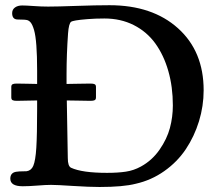

<svg xmlns="http://www.w3.org/2000/svg" viewBox="-20 -728 843 755"><path d="M371.6 7.3Q331.5 7.3 267.1 3.2Q202.6 -1 180.7 -1Q160.6 -1 127.2 1.7Q93.8 4.4 69.3 4.4Q20.5 4.4 20.5 -25.4Q20.5 -51.8 49.8 -53.2Q54.7 -54.2 67.1 -54.2Q79.6 -54.2 85 -54.7Q103 -57.6 110.8 -75.7Q119.6 -96.2 122.8 -147Q126 -197.8 126 -299.8V-333Q117.2 -333 88.1 -332.3Q59.1 -331.5 45.4 -331.5Q34.2 -331.5 29.3 -334.2Q24.4 -336.9 24.4 -345.2V-386.2Q24.4 -394 29.3 -396.7Q34.2 -399.4 45.4 -399.4Q59.1 -399.4 88.1 -398.7Q117.2 -397.9 126 -397.9V-450.2Q126 -509.3 123 -548.8Q120.1 -588.4 114 -609.6Q107.9 -630.9 100.3 -639.9Q92.8 -648.9 82 -649.9Q75.7 -650.9 63.2 -650.9Q50.8 -650.9 47.4 -651.4Q27.8 -652.8 27.8 -676.3Q27.8 -690.4 38.8 -698.5Q49.8 -706.5 67.4 -706.5Q82.5 -706.5 112.3 -704.3Q142.1 -702.1 169.4 -702.1Q204.6 -702.1 280.8 -704.8Q356.9 -707.5 410.6 -707.5Q579.1 -707.5 679.9 -616.9Q780.8 -526.4 780.8 -373Q780.8 -311 762.5 -251.2Q744.1 -191.4 710.7 -141.4Q677.2 -91.3 626 -55.2Q574.7 -19 513.7 -5.4Q464.4 7.3 371.6 7.3ZM400.9 -48.3Q443.8 -48.3 474.9 -53Q505.9 -57.6 534.2 -73.2Q578.1 -97.2 607.4 -139.4Q636.7 -181.6 648.2 -224.9Q659.7 -268.1 659.7 -313.5Q659.7 -386.7 641.8 -449Q624 -511.2 590.6 -557.4Q557.1 -603.5 505.9 -629.4Q454.6 -655.3 390.6 -655.3Q354.5 -655.3 324.2 -652.8Q293.9 -650.4 278.6 -647.7Q263.2 -645 259.8 -642.6Q250.5 -635.7 247.6 -596.7Q241.7 -513.7 241.7 -436.5V-397.9Q256.8 -397.9 288.6 -398.7Q320.3 -399.4 335.9 -399.4Q347.7 -399.4 352.5 -396.7Q357.4 -394 357.4 -386.2V-345.2Q357.4 -336.9 352.5 -334.2Q347.7 -331.5 335.9 -331.5Q320.3 -331.5 288.8 -332.3Q257.3 -333 242.7 -333Q244.1 -229 246.6 -106.4Q246.6 -74.7 259.3 -68.4Q302.7 -48.3 400.9 -48.3Z"/></svg>

Font: Cooper* Medium
Style: Regular
Weight: 500
Designer: Owen Earl
Foundry: indestructible type*
Version: Version 0.001